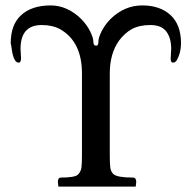

<svg xmlns="http://www.w3.org/2000/svg" viewBox="-20 -688 707 708"><path d="M55.7 -507.8 57.6 -474.6Q57.6 -457 49.3 -457Q41 -457 35.6 -465.3Q30.3 -473.6 27.3 -485.4Q24.4 -497.1 22.9 -509.3Q21.5 -521.5 19.5 -528.3Q19.5 -596.7 57.6 -631.8Q96.7 -668 167 -668Q228.5 -668 280.3 -617.2Q300.8 -595.7 312.5 -572.3Q324.2 -548.8 324.2 -534.2Q324.2 -519.5 335 -519.5Q342.8 -519.5 342.8 -534.2Q342.8 -548.8 354.5 -572.3Q366.2 -595.7 386.7 -617.2Q438.5 -668 504.4 -668Q570.3 -668 608.9 -632.3Q647.5 -596.7 647.5 -528.3Q647.5 -493.2 631.8 -465.8Q626 -457 617.7 -457Q609.4 -457 609.4 -471.7L611.3 -507.8Q611.3 -547.9 593.3 -571.8Q575.2 -595.7 534.2 -595.7Q493.2 -595.7 464.8 -580.1Q438.5 -564.5 418.9 -538.1Q384.8 -490.2 384.8 -417V-113.3Q384.8 -85.9 386.7 -70.3Q388.7 -54.7 398.4 -45.9Q412.1 -33.2 471.7 -33.2Q482.4 -32.2 482.4 -16.6L480.5 -1Q480.5 0 481.4 0H194.3Q195.3 0 195.3 -1L193.4 -16.6Q193.4 -32.2 203.1 -33.2Q255.9 -33.2 267.1 -43.9Q278.3 -54.7 280.3 -70.3Q282.2 -85.9 282.2 -113.3V-417Q282.2 -534.2 202.1 -580.1Q173.8 -595.7 133.8 -595.7Q55.7 -595.7 55.7 -507.8Z"/></svg>

Font: Menaion Unicode
Style: Regular
Weight: 400
Designer: Aleksandr Andreev
Foundry: Ponomar Technologies, Inc.
Version: 2.0